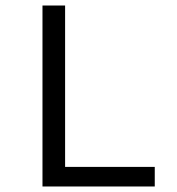

<svg xmlns="http://www.w3.org/2000/svg" viewBox="-20 -676 640 696"><path d="M134 0V-656H216V-71H541V0Z"/></svg>

Font: SauceCodePro NFM
Style: Regular
Weight: 400
Monospace: yes
Designer: Paul D. Hunt, Teo Tuominen
Foundry: Adobe
Version: Version 2.042;hotconv 1.1.0;makeotfexe 2.6.0;Nerd Fonts 3.3.